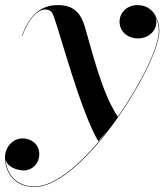

<svg xmlns="http://www.w3.org/2000/svg" viewBox="-72 -490 659 770"><path d="M66 260C262 260 567 -235 567 -365C567 -408.5 544.5 -469.5 479.5 -469.5C437.5 -469.5 407.5 -440 407.5 -403C407.5 -365.5 437 -336 482 -336C521 -336 555 -363.5 555 -402C555 -411 552.5 -421 547.5 -429.5C560 -410 565 -385.5 565 -364.5C565 -302.5 495 -156.5 400.5 -22C335.5 -118 296 -290.5 269 -380.5C254 -432.5 227.5 -469.5 161 -469.5C96.5 -469.5 49 -436.5 16 -346.5L17.5 -346C49 -430 87 -452 109 -452C131.5 -452 138.5 -437.5 142.5 -427C170 -354.5 249 -49.5 322 76.5C340 56.5 353.5 40.5 366 25C269.5 152 155.5 258 66 258C0 258 -45 213.5 -49.5 151.5C-42 178.5 -6 193.5 24 193.5C56.5 193.5 85.5 166.5 85.5 128.5C85.5 85.5 49.5 65 19.5 65C-23.5 65 -52 103 -52 141C-52 209.5 -6 260 66 260Z"/></svg>

Font: Bodoni* 96pt Medium
Style: Italic
Weight: 500
Italic angle: -13°
Version: Version 2.3